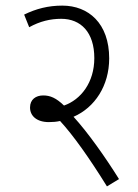

<svg xmlns="http://www.w3.org/2000/svg" viewBox="-20 -652 493 684"><path d="M404 -14C354 -94 293 -180 242 -236C318 -269 369 -347 369 -444C369 -569 295 -632 202 -632C152 -632 109 -621 66 -600L84 -555C122 -576 159 -585 198 -585C268 -585 316 -537 316 -445C316 -358 268 -297 208 -276C180 -303 159 -312 134 -312C108 -312 87 -298 87 -269C87 -239 111 -217 154 -217C168 -217 181 -218 194 -221C241 -170 299 -88 361 12Z"/></svg>

Font: Noto Sans Devanagari Condensed Light
Style: Regular
Weight: 300
Width: 3
Designer: Jelle Bosma - Monotype Design Team
Foundry: Monotype Imaging Inc.
Version: Version 2.004